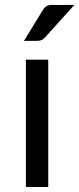

<svg xmlns="http://www.w3.org/2000/svg" viewBox="-20 -744 316 764"><path d="M172 -506.5V0H83V-506.5ZM276 -724.5 159.5 -595.5Q152.5 -588 145.8 -584.8Q139 -581.5 128.5 -581.5H75.5L149.5 -702.5Q156.5 -714 164.8 -719.2Q173 -724.5 189 -724.5Z"/></svg>

Font: LatoCHI
Style: Regular
Weight: 400
Designer: Lukasz Dziedzic
Foundry: tyPoland Lukasz Dziedzic
Version: Version 1.104